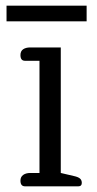

<svg xmlns="http://www.w3.org/2000/svg" viewBox="-20 -656 341 676"><path d="M3 -636H285V-581H3ZM52 -20Q52 -33 61.5 -40Q71 -47 87 -47H119V-442H68Q52 -442 52 -462Q52 -476 61.5 -482.5Q71 -489 87 -489H194V-47L241 -36Q255 -33 261.5 -27.5Q268 -22 268 -12Q268 0 256 0H68Q52 0 52 -20Z"/></svg>

Font: Maitree
Style: Regular
Weight: 400
Designer: CadsonDemak Team
Foundry: CadsonDemak
Version: Version 1.001